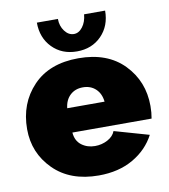

<svg xmlns="http://www.w3.org/2000/svg" viewBox="-83 -801 776 881"><g transform="rotate(-10 305.0 -360.0)"><path d="M307 10Q174 10 96.5 -67.5Q19 -145 19 -256Q19 -376 95 -456Q171 -536 307 -536Q442 -536 518.5 -457Q595 -378 595 -263Q595 -232 590 -205H221Q224 -166 250.5 -146Q277 -126 313 -126Q345 -126 372 -140.5Q399 -155 408 -179L569 -133Q535 -68 467.5 -29Q400 10 307 10ZM217 -319H391Q387 -357 363.5 -379Q340 -401 304 -401Q268 -401 244.5 -379Q221 -357 217 -319ZM307 -649Q330 -649 347.5 -672Q365 -695 368 -730H466Q466 -659 421.5 -613.5Q377 -568 307 -568Q237 -568 192.5 -613.5Q148 -659 148 -730H246Q246 -697 264 -673Q282 -649 307 -649Z"/></g></svg>

Font: Raleway
Style: Heavy
Weight: 900
Designer: Matt McInerney, Pablo Impallari, Rodrigo Fuenzalida
Foundry: Matt McInerney, Pablo Impallari, Rodrigo Fuenzalida
Version: Version 2.001